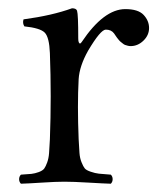

<svg xmlns="http://www.w3.org/2000/svg" viewBox="-20 -441 397 466"><path d="M101.1 -312Q99.6 -350.6 88.6 -361.8Q77.6 -373 39.1 -377Q34.2 -384.8 37.1 -394Q106.4 -403.3 154.8 -420.9Q165 -420.9 167 -415Q169.9 -406.2 169.9 -348.1Q169.9 -335.9 174.3 -335.4Q175.8 -335.4 178.2 -338.9Q231.9 -418.9 284.2 -418.9Q315.4 -418.9 328.6 -404.8Q341.8 -390.6 341.8 -373Q341.8 -355.5 328.1 -342.3Q314.5 -329.1 296.9 -329.1Q293.5 -329.1 289.8 -330.1Q286.1 -331.1 283.4 -332Q280.8 -333 277.6 -335.7Q274.4 -338.4 272.7 -339.6Q271 -340.8 267.8 -344.7Q264.6 -348.6 263.9 -349.6Q263.2 -350.6 259.8 -355.5L256.8 -359.9Q250 -369.1 236.8 -369.1Q224.1 -369.1 193.8 -317.9Q172.9 -280.8 170.9 -249Q167.5 -186 170.9 -103Q171.9 -82 172.9 -69.6Q173.8 -57.1 178 -46.9Q182.1 -36.6 185.8 -32.2Q189.5 -27.8 200.2 -24.2Q210.9 -20.5 220 -19.5Q229 -18.6 249 -17.1Q253.4 -12.7 253.4 -6.1Q253.4 0.5 249 4.9Q231.4 4.4 194.6 2.2Q157.7 0 136.2 0Q115.7 0 82 2.2Q48.3 4.4 30.8 4.9Q26.4 0.5 26.4 -6.1Q26.4 -12.7 30.8 -17.1Q47.9 -18.1 56.4 -19Q64.9 -20 74.2 -23.4Q83.5 -26.9 87.2 -31.7Q90.8 -36.6 94.5 -46.6Q98.1 -56.6 99.1 -69.3Q100.1 -82 101.1 -103Q105 -207 101.1 -312Z"/></svg>

Font: Linux Libertine Display G
Style: Regular
Weight: 400
Designer: Philipp H. Poll
Foundry: Philipp H. Poll
Version: Version 5.0.9